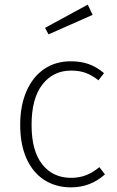

<svg xmlns="http://www.w3.org/2000/svg" viewBox="-20 -796 506 827"><path d="M428 -481 404 -450Q378 -471 350.5 -481.5Q323 -492 287 -492Q209 -492 162.5 -432Q116 -372 116 -258Q116 -146 162 -88Q208 -30 286 -30Q322 -30 351 -41.5Q380 -53 408 -76L432 -45Q370 11 286 11Q220 11 170.5 -21Q121 -53 94 -113.5Q67 -174 67 -258Q67 -341 94 -403Q121 -465 170 -498.5Q219 -532 285 -532Q328 -532 362 -520Q396 -508 428 -481ZM379 -732 189 -648 174 -676 358 -776Z"/></svg>

Font: FiraGO ExtraLight
Style: Regular
Weight: 200
Designer: bBox Type
Foundry: bBox Type GmbH
Version: Version 1.001